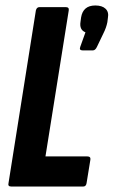

<svg xmlns="http://www.w3.org/2000/svg" viewBox="-20 -681 415 701"><path d="M21 0Q8 0 11 -12L111 -643Q114 -655 124 -655H220Q233 -655 231 -643L146 -110H298Q312 -110 310 -98L296 -12Q294 0 284 0ZM282 -497Q268 -497 273 -510L292 -563Q269 -572 274 -602L276 -617Q283 -661 328 -661Q353 -661 365.5 -649Q378 -637 374 -616L372 -600Q370 -590 366.5 -580Q363 -570 357 -558L334 -510Q328 -497 319 -497Z"/></svg>

Font: Sofia Sans Extra Condensed ExtraBold
Style: Italic
Weight: 800
Italic angle: -9°
Designer: Botio Nikoltchev, Ani Petrova
Foundry: lettersoup
Version: Version 4.101; ttfautohint (v1.8.4.7-5d5b)